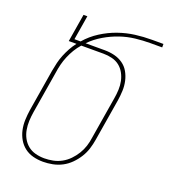

<svg xmlns="http://www.w3.org/2000/svg" viewBox="-136 -833 825 939"><g transform="rotate(20 276.5 -363.5)"><path d="M196 8Q169 8 144 1.5Q119 -5 99.5 -20Q80 -35 67.5 -56.5Q55 -78 49.5 -103Q44 -128 45 -155Q46 -182 50 -208L86 -426Q90 -448 95 -469Q100 -490 108.5 -511Q117 -532 128 -552Q139 -572 153 -590H113L137 -735H157L136 -608H168Q198 -643 238 -668.5Q278 -694 321 -709Q364 -724 407 -729.5Q450 -735 493 -735H553V-717H493Q454 -717 414.5 -712.5Q375 -708 336.5 -695Q298 -682 260.5 -660Q223 -638 194 -608H294Q320 -608 344.5 -602Q369 -596 389 -582Q409 -568 421 -547Q433 -526 438.5 -501.5Q444 -477 443 -451.5Q442 -426 438 -400L402 -182Q398 -157 390.5 -133Q383 -109 369 -86.5Q355 -64 336 -45Q317 -26 294 -14Q271 -2 245.5 3Q220 8 196 8ZM196 -10Q218 -10 241 -14.5Q264 -19 285 -30.5Q306 -42 323 -59.5Q340 -77 352.5 -97.5Q365 -118 372 -140Q379 -162 382 -185L418 -403Q422 -426 423 -449Q424 -472 419.5 -493.5Q415 -515 404.5 -534Q394 -553 377.5 -566Q361 -579 339 -584.5Q317 -590 294 -590H178Q162 -572 150 -552Q138 -532 129 -510.5Q120 -489 114.5 -467Q109 -445 106 -423L70 -205Q66 -181 65 -157.5Q64 -134 68 -111.5Q72 -89 82.5 -69.5Q93 -50 110 -36Q127 -22 149.5 -16Q172 -10 196 -10Z"/></g></svg>

Font: Iosevka Thin Oblique
Style: Regular
Weight: 100
Italic angle: -9°
Monospace: yes
Designer: Belleve Invis
Foundry: Belleve Invis
Version: Version 32.5.0; ttfautohint (v1.8.4)